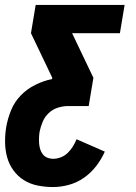

<svg xmlns="http://www.w3.org/2000/svg" viewBox="-29 -540 549 775"><path d="M185 215Q154 215 123.5 209Q93 203 68 187.5Q43 172 25.5 148Q8 124 0 95.5Q-8 67 -8.5 35.5Q-9 4 -4 -27Q2 -61 15.5 -94.5Q29 -128 54.5 -154.5Q80 -181 113.5 -197.5Q147 -214 181 -221L182 -226L96 -406L115 -520H474L455 -406H262L348 -226L329 -112H246Q226 -112 205 -105.5Q184 -99 168 -84Q152 -69 143.5 -49Q135 -29 131 -9Q129 3 128.5 15.5Q128 28 129 40Q130 52 133.5 63Q137 74 144 83Q151 92 162 96.5Q173 101 185 101Q201 101 216.5 95Q232 89 244 77.5Q256 66 265 51.5Q274 37 280 22L394 72Q381 102 359.5 130Q338 158 310 177.5Q282 197 249.5 206Q217 215 185 215Z"/></svg>

Font: Iosevka SS04 Heavy
Style: Italic
Weight: 900
Italic angle: -9°
Monospace: yes
Designer: Belleve Invis
Foundry: Belleve Invis
Version: Version 19.0.0; ttfautohint (v1.8.4)